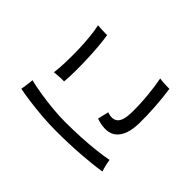

<svg xmlns="http://www.w3.org/2000/svg" viewBox="-166 -1038 1332 1332"><g transform="rotate(-45 500.0 -372.0)"><path d="M161 30Q148 -50 140 -162Q132 -274 132 -401Q132 -465 137.5 -533.5Q143 -602 151.5 -665Q160 -728 169 -774Q179 -772 197 -769Q215 -766 234.5 -764Q254 -762 266 -761Q253 -710 243 -646Q233 -582 227 -517.5Q221 -453 221 -398Q221 -319 225 -242.5Q229 -166 236.5 -101.5Q244 -37 253 8Q242 9 224 13Q206 17 188.5 21.5Q171 26 161 30ZM579 -26Q461 -28 411.5 -83Q362 -138 399 -251L480 -232Q461 -178 486 -148Q511 -118 593 -116Q674 -115 754 -122.5Q834 -130 901 -143Q899 -134 897.5 -115Q896 -96 895.5 -77Q895 -58 895 -47Q822 -36 737 -30.5Q652 -25 579 -26ZM415 -600Q416 -613 415 -632Q414 -651 412.5 -669Q411 -687 410 -695Q450 -689 509.5 -687Q569 -685 634.5 -686.5Q700 -688 759 -694Q818 -700 857 -709Q856 -699 855 -681Q854 -663 853.5 -645Q853 -627 853 -616Q810 -609 752 -604Q694 -599 632 -597Q570 -595 513 -595.5Q456 -596 415 -600Z"/></g></svg>

Font: Zen Kaku Gothic Antique Medium
Style: Regular
Weight: 500
Designer: Yoshimichi Ohira
Foundry: Positype
Version: Version 1.002